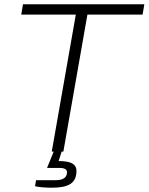

<svg xmlns="http://www.w3.org/2000/svg" viewBox="-20 -706 692 894"><path d="M221 0H230L199 76H258C282 76 292 84 292 96C292 118 277 133 240 133H148L143 161C162 166 195 168 222 168C299 168 336 147 336 90C336 53 301 44 253 44L267 0H275L387 -638H644L652 -686H87L79 -638H333Z"/></svg>

Font: Archivo Thin
Style: Italic
Weight: 100
Italic angle: -10°
Designer: Hector Gatti
Foundry: Omnibus-Type
Version: Version 2.001